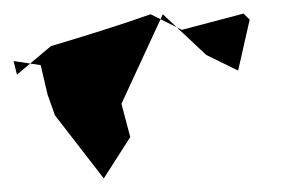

<svg xmlns="http://www.w3.org/2000/svg" viewBox="-23 -803 430 283"><path d="M47 -664 58 -633 130 -540 169 -601 156 -650 217 -782 281 -722 328 -699 345 -774 336 -783 245 -759 199 -782C151 -765 102 -750 52 -735L2 -693L-3 -713L37 -707Z"/></svg>

Font: Hussar Lance
Style: ExBd
Weight: 700
Foundry: Cannot Into Space Fonts, PlusOne Fonts
Version: Version 2.270